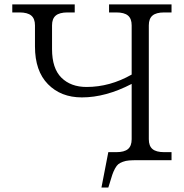

<svg xmlns="http://www.w3.org/2000/svg" viewBox="-20 -720 826 863"><path d="M348.1 -282.2Q253.9 -282.2 195.6 -341.6Q137.2 -400.9 137.2 -511.2V-606Q137.2 -636.2 120.4 -650.1Q103.5 -664.1 67.9 -664.1H35.2V-700.2H315.9V-664.1H283.2Q247.6 -664.1 230.7 -650.1Q213.9 -636.2 213.9 -606V-499Q213.9 -412.6 256.1 -370.8Q298.3 -329.1 369.1 -329.1Q474.1 -329.1 571.8 -384.8V-606Q571.8 -636.2 555.2 -650.1Q538.6 -664.1 502.9 -664.1H470.2V-700.2H751V-664.1H717.8Q682.1 -664.1 665.5 -650.1Q648.9 -636.2 648.9 -606V-94.2Q648.9 -64 665.5 -50Q682.1 -36.1 717.8 -36.1H751V0H599.1Q575.2 0 560.1 1.2Q544.9 2.4 532 7.3Q519 12.2 511.7 18.1Q504.4 23.9 496.8 37.8Q489.3 51.8 484.6 65.9Q480 80.1 472.2 106L466.8 123H436L466.8 -36.1H502.9Q538.6 -36.1 555.2 -50Q571.8 -64 571.8 -94.2V-342.8Q455.1 -282.2 348.1 -282.2Z"/></svg>

Font: LT Superior Serif
Style: Regular
Weight: 400
Designer: Daniel Lyons
Foundry: LyonsType
Version: Version 2.120;FEAKit 1.0